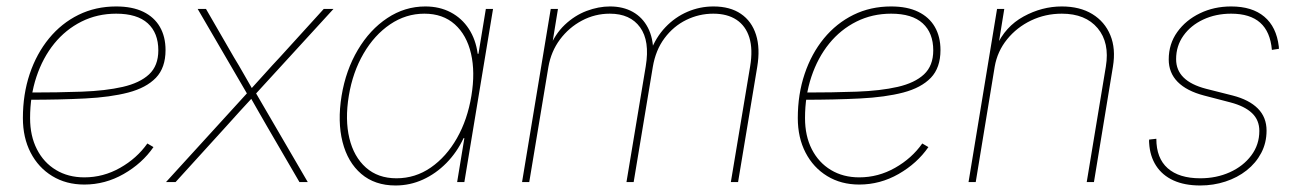

<svg xmlns="http://www.w3.org/2000/svg" viewBox="-20 -567 4045 598"><path d="M242.7 7.8Q186 7.8 142.8 -18.6Q99.6 -44.9 75.4 -91.6Q51.3 -138.2 51.3 -199.2Q51.3 -273.4 72.5 -336.7Q93.8 -399.9 132.6 -447.3Q171.4 -494.6 224.6 -520.8Q277.8 -546.9 341.8 -546.9Q392.1 -546.9 426.3 -530.3Q460.4 -513.7 478 -483.2Q495.6 -452.6 495.6 -411.1Q495.6 -356 465.6 -324.7Q435.5 -293.5 379.6 -278.8Q323.7 -264.2 245.1 -260.3Q166.5 -256.3 69.8 -256.3V-278.8Q160.6 -278.8 234.9 -281.5Q309.1 -284.2 362.3 -296.4Q415.5 -308.6 444.3 -335.4Q473.1 -362.3 473.1 -410.2Q473.1 -464.4 440.2 -494.4Q407.2 -524.4 341.8 -524.4Q283.2 -524.4 233.9 -499.8Q184.6 -475.1 148.9 -431.2Q113.3 -387.2 93.5 -327.9Q73.7 -268.6 73.7 -199.2Q73.7 -143.6 95 -102.1Q116.2 -60.5 154.3 -37.6Q192.4 -14.6 242.7 -14.6Q301.8 -14.6 354 -44.2Q406.2 -73.7 439 -120.1L458 -108.9Q422.9 -58.1 365.2 -25.1Q307.6 7.8 242.7 7.8Z M497.1 0 756.3 -284.2 753.9 -267.6 595.7 -539.1H621.6L708.5 -388.7Q724.1 -363.3 738.8 -337.2Q753.4 -311 768.6 -285.2H757.3Q781.2 -311 804.4 -337.2Q827.6 -363.3 851.6 -388.7L988.3 -539.1H1018.6L770 -267.6L772.9 -284.2L938.5 0H912.6L812 -172.9Q797.9 -196.8 784.9 -220Q772 -243.2 758.3 -266.6H769.5Q747.6 -243.2 726.6 -220Q705.6 -196.8 684.1 -172.9L526.9 0Z M1211.9 10.7Q1147.5 10.7 1105.2 -25.4Q1063 -61.5 1046.9 -124.8Q1030.8 -188 1043.9 -268.6Q1057.1 -348.6 1094.5 -411.6Q1131.8 -474.6 1186.3 -510.7Q1240.7 -546.9 1304.7 -546.9Q1349.1 -546.9 1383.8 -528.6Q1418.5 -510.3 1440.2 -477.1Q1461.9 -443.8 1467.8 -399.4H1470.2L1493.2 -539.1H1515.6L1426.3 0H1403.8L1426.3 -136.7H1423.8Q1403.3 -92.8 1370.4 -59.3Q1337.4 -25.9 1297.1 -7.6Q1256.8 10.7 1211.9 10.7ZM1214.8 -11.7Q1273.4 -11.7 1321.8 -45.2Q1370.1 -78.6 1403.1 -136.5Q1436 -194.3 1448.2 -268.6Q1460.4 -342.3 1447 -400.1Q1433.6 -458 1396.5 -491.2Q1359.4 -524.4 1301.8 -524.4Q1244.1 -524.4 1195.1 -491.2Q1146 -458 1112.3 -400.1Q1078.6 -342.3 1066.4 -268.6Q1054.2 -194.3 1068.1 -136.5Q1082 -78.6 1119.6 -45.2Q1157.2 -11.7 1214.8 -11.7Z M1606 0 1695.3 -539.1H1717.8L1697.3 -413.1L1689.5 -413.6Q1708 -460.4 1739 -489.7Q1770 -519 1807.1 -533Q1844.2 -546.9 1879.9 -546.9Q1920.9 -546.9 1951.2 -529.8Q1981.4 -512.7 1998 -480.7Q2014.6 -448.7 2014.6 -404.3L2005.9 -406.2Q2022.5 -450.7 2052.5 -482.2Q2082.5 -513.7 2121.1 -530.3Q2159.7 -546.9 2202.1 -546.9Q2253.9 -546.9 2287.6 -523.9Q2321.3 -501 2334.7 -458.7Q2348.1 -416.5 2338.4 -358.4L2278.8 0H2256.3L2316.4 -360.4Q2325.2 -413.1 2314 -449.7Q2302.7 -486.3 2273.9 -505.4Q2245.1 -524.4 2201.7 -524.4Q2157.2 -524.4 2117.4 -504.9Q2077.6 -485.4 2049.8 -448.2Q2022 -411.1 2013.2 -358.4L1953.6 0H1931.2L1991.2 -360.4Q2004.4 -439.5 1973.6 -481.9Q1942.9 -524.4 1879.4 -524.4Q1833 -524.4 1792.5 -502.9Q1752 -481.4 1724.1 -444.1Q1696.3 -406.7 1688 -358.4L1628.4 0Z M2656.2 7.8Q2599.6 7.8 2556.4 -18.6Q2513.2 -44.9 2489 -91.6Q2464.8 -138.2 2464.8 -199.2Q2464.8 -273.4 2486.1 -336.7Q2507.3 -399.9 2546.1 -447.3Q2585 -494.6 2638.2 -520.8Q2691.4 -546.9 2755.4 -546.9Q2805.7 -546.9 2839.8 -530.3Q2874 -513.7 2891.6 -483.2Q2909.2 -452.6 2909.2 -411.1Q2909.2 -356 2879.2 -324.7Q2849.1 -293.5 2793.2 -278.8Q2737.3 -264.2 2658.7 -260.3Q2580.1 -256.3 2483.4 -256.3V-278.8Q2574.2 -278.8 2648.4 -281.5Q2722.7 -284.2 2775.9 -296.4Q2829.1 -308.6 2857.9 -335.4Q2886.7 -362.3 2886.7 -410.2Q2886.7 -464.4 2853.8 -494.4Q2820.8 -524.4 2755.4 -524.4Q2696.8 -524.4 2647.5 -499.8Q2598.1 -475.1 2562.5 -431.2Q2526.9 -387.2 2507.1 -327.9Q2487.3 -268.6 2487.3 -199.2Q2487.3 -143.6 2508.5 -102.1Q2529.8 -60.5 2567.9 -37.6Q2606 -14.6 2656.2 -14.6Q2715.3 -14.6 2767.6 -44.2Q2819.8 -73.7 2852.5 -120.1L2871.6 -108.9Q2836.4 -58.1 2778.8 -25.1Q2721.2 7.8 2656.2 7.8Z M3078.1 -359.4 3019 0H2996.6L3085.4 -539.1H3107.9L3088.9 -421.9H3083Q3110.8 -484.4 3168 -515.6Q3225.1 -546.9 3287.1 -546.9Q3343.3 -546.9 3382.1 -523.2Q3420.9 -499.5 3438.2 -457.5Q3455.6 -415.5 3446.3 -359.4L3387.2 0H3364.7L3424.3 -359.9Q3436.5 -434.1 3398.7 -479.2Q3360.8 -524.4 3287.1 -524.4Q3235.8 -524.4 3191.4 -503.2Q3147 -481.9 3116.7 -444.6Q3086.4 -407.2 3078.1 -359.4Z M3718.3 10.7Q3669.4 10.7 3634.8 -5.1Q3600.1 -21 3580.8 -50.8Q3561.5 -80.6 3559.1 -121.6Q3558.6 -126.5 3558.8 -126.7Q3559.1 -127 3559.1 -132.3L3581.5 -134.8Q3581.5 -74.2 3616.9 -43Q3652.3 -11.7 3718.3 -11.7Q3768.6 -11.7 3810.3 -30.5Q3852.1 -49.3 3877.2 -82.8Q3902.3 -116.2 3902.3 -159.2Q3902.3 -192.9 3879.6 -214.6Q3856.9 -236.3 3812.5 -248L3730 -269.5Q3675.8 -283.7 3647.9 -312Q3620.1 -340.3 3620.1 -381.8Q3620.1 -430.2 3646.7 -467.3Q3673.3 -504.4 3717.3 -525.6Q3761.2 -546.9 3814.5 -546.9Q3879.9 -546.9 3917.7 -515.1Q3955.6 -483.4 3962.9 -422.4Q3963.4 -419.4 3963.1 -418.7Q3962.9 -418 3963.4 -415L3941.4 -411.6Q3936.5 -468.3 3905 -496.3Q3873.5 -524.4 3814.5 -524.4Q3766.6 -524.4 3727.5 -506.1Q3688.5 -487.8 3665.8 -455.8Q3643.1 -423.8 3643.1 -382.8Q3643.1 -348.6 3666.3 -325.7Q3689.5 -302.7 3736.3 -290.5L3819.3 -269.5Q3870.6 -256.3 3897.7 -229Q3924.8 -201.7 3924.8 -160.2Q3924.8 -122.1 3908.2 -90.6Q3891.6 -59.1 3862.8 -36.4Q3834 -13.7 3796.6 -1.5Q3759.3 10.7 3718.3 10.7Z"/></svg>

Font: Inter 18pt Thin
Style: Italic
Weight: 250
Italic angle: -9.3988°
Version: Version 4.001;git-66647c0bb